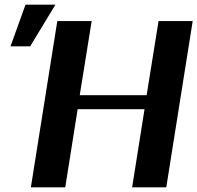

<svg xmlns="http://www.w3.org/2000/svg" viewBox="-20 -801 844 821"><path d="M25 -603H109L217 -781H89ZM112 0H259L312 -334H598L545 0H691L804 -711H658L607 -394H321L372 -711H225Z"/></svg>

Font: Aerodynamic
Style: Obl
Weight: 500
Designer: Google
Version: Version 2.000980; 2014